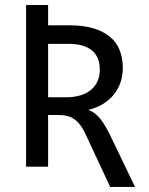

<svg xmlns="http://www.w3.org/2000/svg" viewBox="-20 -658 590 758"><path d="M513.2 80.1H415L319.8 -124Q309.1 -147.5 297.9 -162.8Q286.6 -178.2 273.7 -187.3Q260.7 -196.3 245.4 -200.2Q230 -204.1 210.9 -204.1H169.9V0H83V-638.2H169.9V-558.1H253.9Q309.6 -558.1 349.6 -545.9Q389.6 -533.7 415.3 -511.7Q440.9 -489.7 452.9 -458.7Q464.8 -427.7 464.8 -390.1Q464.8 -360.4 456.1 -333.7Q447.3 -307.1 429.9 -285.4Q412.6 -263.7 387 -247.8Q361.3 -231.9 328.1 -224.1Q355 -214.8 373.8 -191.7Q392.6 -168.5 412.1 -129.9ZM374 -382.8Q374 -434.1 342 -459.5Q310.1 -484.9 252 -484.9H169.9V-273.9H240.2Q271 -273.9 295.7 -281Q320.3 -288.1 337.6 -302Q355 -315.9 364.5 -336.2Q374 -356.4 374 -382.8Z"/></svg>

Font: Code New Roman
Style: Regular
Weight: 400
Monospace: yes
Designer: Sam Radian
Foundry: Code New Roman
Version: Version 2.00 November 29, 2014